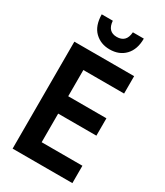

<svg xmlns="http://www.w3.org/2000/svg" viewBox="-226 -1020 953 1110"><g transform="rotate(30 250.0 -465.0)"><path d="M53 0V-714H452V-598H180V-423H435V-307H180V-116H452V0ZM251 -777Q191 -777 151.5 -815.5Q112 -854 111 -930H185Q190 -860 251 -860Q281 -860 298.5 -876.5Q316 -893 319 -930H392Q392 -858 353.5 -817.5Q315 -777 251 -777Z"/></g></svg>

Font: Noto Sans Mono ExtraCondensed
Style: Bold
Weight: 700
Width: 2
Designer: Monotype Design Team
Foundry: Monotype Imaging Inc.
Version: Version 2.014